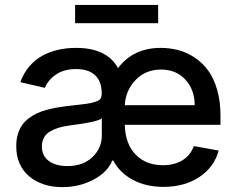

<svg xmlns="http://www.w3.org/2000/svg" viewBox="-20 -747 961 779"><path d="M643.1 11.2Q572.3 11.2 519 -17.3Q465.8 -45.9 439.5 -95.7H435.5Q417.5 -49.3 360.1 -18.6Q302.7 12.2 232.9 12.2Q150.4 12.2 98.1 -32Q45.9 -76.2 45.9 -154.3Q45.9 -180.2 52.2 -201.7Q58.6 -223.1 69.1 -238.5Q79.6 -253.9 95.9 -266.4Q112.3 -278.8 129.2 -286.9Q146 -294.9 168.5 -301Q190.9 -307.1 210.7 -310.5Q230.5 -314 254.9 -316.9Q265.1 -318.4 284.2 -320.3Q319.8 -324.2 334.7 -326.4Q349.6 -328.6 366 -333.7Q382.3 -338.9 387.5 -346.4Q392.6 -354 392.6 -366.7V-369.1Q392.6 -416 366.2 -441.4Q339.8 -466.8 289.1 -466.8Q239.7 -466.8 207.5 -444.8Q175.3 -422.9 162.1 -390.6L62.5 -413.6Q75.7 -449.7 98.6 -477.1Q121.6 -504.4 151.6 -520.8Q181.6 -537.1 215.8 -544.9Q250 -552.7 288.6 -552.7Q413.6 -552.7 459 -470.7Q520.5 -552.7 632.3 -552.7Q670.4 -552.7 705.1 -543.2Q739.7 -533.7 771 -512.7Q802.2 -491.7 825 -460.4Q847.7 -429.2 861.1 -382.6Q874.5 -335.9 874.5 -278.3V-240.7H486.3Q488.3 -163.1 530.3 -119.9Q572.3 -76.7 641.1 -76.7Q687 -76.7 719.7 -96.4Q752.4 -116.2 766.6 -154.3L867.2 -136.2Q849.1 -68.8 788.8 -28.8Q728.5 11.2 643.1 11.2ZM253.4 -73.2Q316.9 -73.2 355 -109.6Q393.1 -146 393.1 -196.8V-267.1Q378.4 -252.4 261.7 -237.8Q236.8 -234.4 218 -228.8Q199.2 -223.1 183.1 -213.6Q167 -204.1 158.4 -188.7Q149.9 -173.3 149.9 -152.8Q149.9 -114.3 178.2 -93.8Q206.5 -73.2 253.4 -73.2ZM486.3 -320.3H770Q769.5 -383.8 731.9 -424.3Q694.3 -464.8 633.3 -464.8Q570.8 -464.8 530.3 -422.6Q489.7 -380.4 486.3 -320.3ZM621.6 -727.1V-652.8H284.7V-727.1Z"/></svg>

Font: Karasuma Gothic
Style: Regular
Weight: 500
Designer: Rasmus Andersson / Ryoko Nishizuka
Foundry: Genbu
Version: Version 1.00